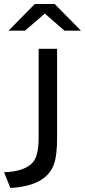

<svg xmlns="http://www.w3.org/2000/svg" viewBox="-20 -805 420 944"><path d="M150.9 -785.2H249L377.9 -654.3H296.9L200.2 -738.3L103 -654.3H22ZM169.9 -564.9H260.7V-127Q260.7 -44.9 247.1 -2.9Q211.4 109.4 30.8 119.1L0 42Q104.5 38.1 143.1 -8.8Q169.9 -41.5 169.9 -127.9Z"/></svg>

Font: BIZ UDPGothic
Style: Regular
Weight: 400
Designer: TypeBank Co., Ltd.
Foundry: Morisawa Inc.
Version: Version 1.051